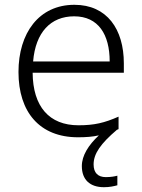

<svg xmlns="http://www.w3.org/2000/svg" viewBox="-20 -562 592 800"><path d="M370 123C370 78 400 36 467 -21C470 -22 472 -23 474 -24V-76C415 -50 373 -40 307 -40C185 -40 117 -118 116 -259H496V-298C496 -440 426 -542 290 -542C142 -542 57 -424 57 -262C57 -95 145 10 305 10C337 10 366 8 392 2C349 42 321 86 321 130C321 187 355 218 413 218C437 218 454 214 469 210V170C458 173 442 176 421 176C388 176 370 158 370 123ZM289 -494C390 -494 437 -418 437 -306H118C128 -427 191 -494 289 -494Z"/></svg>

Font: Noto Sans Sinhala UI Light
Style: Regular
Weight: 300
Designer: Jelle Bosma - Monotype Design Team
Foundry: Monotype Imaging Inc.
Version: Version 2.006